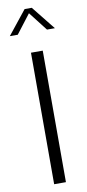

<svg xmlns="http://www.w3.org/2000/svg" viewBox="-104 -989 467 1028"><g transform="rotate(-10 129.5 -475.5)"><path d="M103 0V-715H167V0ZM209 -822 129 -925 50 -822H7L110 -951H149L252 -822Z"/></g></svg>

Font: Afta sans
Style: Regular
Weight: 400
Designer: par.qink
Foundry: Oriol Esparraguera Font
Version: Version 1.000